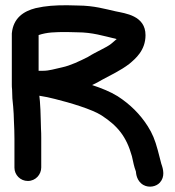

<svg xmlns="http://www.w3.org/2000/svg" viewBox="-20 -661 666 731"><path d="M235.2 -539C247.4 -539 262.5 -538 274.6 -538C331.1 -538 374.3 -524.2 424.3 -512.3C418.7 -507.1 409.2 -499.1 403.2 -494.3C383.5 -478.7 351.2 -467 313.9 -443.7C283.6 -428.5 248.5 -411.5 216.8 -404.7C186.8 -398.3 167.8 -391.5 143.5 -391.5H127L127 -527.5C159.3 -538.4 189.5 -539 235.2 -539ZM35 -132V-22.5C35 4.8 57.3 28 86 28C115.6 28 137 3.5 137 -23.5V-137.5C137 -149 136.8 -158 136 -172.5C136 -183 135.7 -194.9 135 -209.5C134.9 -232.5 133.3 -253.5 131.9 -275.5L129.8 -296.5C149.3 -293.4 170.2 -289.3 189.1 -284.2C246.1 -270.1 330.7 -245 367 -221.4C427.8 -181.7 461.2 -141.5 482.2 -66.2C488.4 -39.3 489.4 -30 497.4 -8C498.1 -2.3 499.1 28 526.1 43.3C547.1 55.1 574.8 49.6 588.8 34C608.5 12 602 -15.9 594.1 -37.5C590 -51.6 588.9 -59.7 580.7 -89.2C570.1 -128.7 560 -153 542.5 -180.6C513.3 -226.4 475.1 -264.3 427.5 -294.9C399.6 -312.1 366.8 -325.2 330.7 -337.2C344.4 -343.6 356.9 -350 370.4 -358.2C401 -375.1 438.4 -391.8 472.4 -417.9C495.3 -437.2 534 -468.7 534 -527.1C534 -602.1 456 -610.1 420.3 -617.9C380.5 -626.6 338.8 -639.6 276.7 -640C264.4 -640.6 248.5 -641 235.2 -641C189.1 -641 155.4 -639 115.7 -630C70 -618.5 30.7 -592.6 25.1 -534.5C25.1 -533.9 25 -532.8 25 -532.1V-338.5C25 -332.1 25.1 -329 26 -320.1C26.1 -310 26.4 -298.1 27.1 -286.5L30.1 -255.7C31.4 -238.1 33 -217.2 33 -200.4C34.2 -176.7 35 -154.9 35 -132Z"/></svg>

Font: Take Off
Style: YouHoser
Weight: 400
Foundry: Cannot Into Space Fonts
Version: Version 0.89